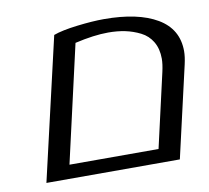

<svg xmlns="http://www.w3.org/2000/svg" viewBox="-65 -612 746 685"><g transform="rotate(-10 307.5 -270.0)"><path d="M168.9 -515.1Q199.2 -526.4 255.6 -533.2Q312 -540 353 -540Q476.1 -540 545.7 -499Q615.2 -458 615.2 -377.9Q615.2 -357.9 608.9 -330.1L533.2 0H49.8ZM238.8 -474.1 142.1 -49.8H464.8L525.9 -317.9Q532.2 -345.7 532.2 -365.2Q532.2 -400.9 517.1 -426.5Q502 -452.1 475.6 -465.3Q449.2 -478.5 420.9 -484.4Q392.6 -490.2 359.9 -490.2Q308.1 -490.2 238.8 -474.1Z"/></g></svg>

Font: Pfennig
Style: Italic
Weight: 500
Italic angle: -13°
Version: Version 20120410 ; ttfautohint (v0.8)